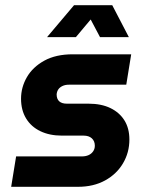

<svg xmlns="http://www.w3.org/2000/svg" viewBox="-20 -720 575 739"><path d="M23 -1 42 -118H295Q310 -118 321 -123Q332 -128 338.5 -137.5Q345 -147 345 -159Q345 -177 333.5 -187.5Q322 -198 302 -198H218Q171 -198 135.5 -215Q100 -232 80.5 -264Q61 -296 61 -340Q61 -384 83.5 -423Q106 -462 150.5 -486.5Q195 -511 260 -511H485L466 -394H245Q231 -394 220.5 -389Q210 -384 204.5 -376Q199 -368 198 -357Q198 -339 208 -330Q218 -321 237 -321H320Q370 -321 405 -304Q440 -287 459 -256.5Q478 -226 478 -183Q478 -133 453.5 -91.5Q429 -50 384.5 -25.5Q340 -1 280 -1ZM161 -577 265 -700H412L476 -577H365L329 -645L272 -577Z"/></svg>

Font: MuseoModerno Thin SemiBold
Style: Italic
Weight: 600
Italic angle: -9°
Version: Version 1.003